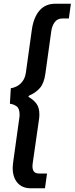

<svg xmlns="http://www.w3.org/2000/svg" viewBox="-20 -761 400 1029"><path d="M145 248Q99 248 73.5 218.5Q48 189 48 138Q48 131 49 122.5Q50 114 51 105L83 -125Q84 -130 84.5 -136Q85 -142 85 -146Q85 -180 68.5 -191.5Q52 -203 33 -205L38 -288Q53 -290 70 -298.5Q87 -307 101 -325.5Q115 -344 119 -374L151 -604Q161 -670 192.5 -705.5Q224 -741 277 -741H360L349 -662H315Q288 -662 273.5 -642.5Q259 -623 255 -595L223 -365Q216 -315 194 -289.5Q172 -264 135 -248L132 -242Q158 -228 174.5 -206.5Q191 -185 191 -148Q191 -141 190.5 -134.5Q190 -128 189 -121L156 109Q155 115 154.5 120.5Q154 126 154 131Q154 148 162 158.5Q170 169 191 169H232L221 248Z"/></svg>

Font: Hanken Grotesk
Style: Bold Italic
Weight: 700
Italic angle: -8°
Designer: Alfredo Marco Pradil
Foundry: Hanken Design Co.
Version: Version 3.013